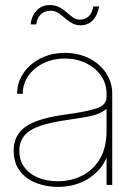

<svg xmlns="http://www.w3.org/2000/svg" viewBox="-20 -733 530 761"><path d="M209 7.8Q164.1 7.8 124 -7.6Q84 -22.9 59.1 -54.9Q34.2 -86.9 34.2 -135.7Q34.2 -198.7 82.8 -231.9Q131.3 -265.1 248 -280.3Q317.4 -289.6 359.9 -302.5Q402.3 -315.4 402.3 -347.7V-361.3Q402.3 -401.4 380.4 -432.9Q358.4 -464.4 321 -482.7Q283.7 -501 237.3 -501Q190.9 -501 152.8 -482.7Q114.7 -464.4 92.5 -432.6Q70.3 -400.9 70.3 -361.3H47.9Q47.9 -407.2 73.2 -443.8Q98.6 -480.5 141.6 -502Q184.6 -523.4 237.3 -523.4Q290 -523.4 332.5 -502.2Q375 -481 399.9 -444.3Q424.8 -407.7 424.8 -361.3V0H402.3V-106.4H401.4Q379.4 -54.7 327.9 -23.4Q276.4 7.8 209 7.8ZM209 -14.6Q261.7 -14.6 305.7 -36.9Q349.6 -59.1 376 -103.5Q402.3 -147.9 402.3 -213.9V-301.8Q380.9 -283.2 346.2 -274.9Q311.5 -266.6 248 -257.8Q143.1 -243.2 99.9 -215.8Q56.6 -188.5 56.6 -135.7Q56.6 -96.2 77.4 -69.1Q98.1 -42 132.8 -28.3Q167.5 -14.6 209 -14.6ZM300.3 -632.8Q279.8 -632.8 264.6 -641.6Q249.5 -650.4 236.8 -661.6Q224.1 -672.9 210.9 -681.6Q197.8 -690.4 180.7 -690.4Q156.7 -690.4 141.6 -676Q126.5 -661.6 124 -636.2H101.6Q104.5 -669.4 125 -691.2Q145.5 -712.9 176.8 -712.9Q199.7 -712.9 215.6 -704.1Q231.4 -695.3 244.1 -684.1Q256.8 -672.9 269 -664.1Q281.2 -655.3 296.4 -655.3Q317.4 -655.3 330.8 -667.5Q344.2 -679.7 350.1 -707.5H373Q367.2 -672.9 347.7 -652.8Q328.1 -632.8 300.3 -632.8Z"/></svg>

Font: Inter Display Thin
Style: Regular
Weight: 100
Designer: Rasmus Andersson
Foundry: rsms
Version: Version 4.000;git-a52131595